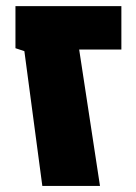

<svg xmlns="http://www.w3.org/2000/svg" viewBox="-20 -611 446 631"><path d="M119.1 0 60.1 -442.9 30.8 -452.6V-590.8H378.9V-448.2H240.2L308.6 0Z"/></svg>

Font: Heebo Black
Style: Regular
Weight: 900
Designer: Oded Ezer
Foundry: Ezer Type House
Version: Version 3.100